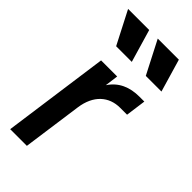

<svg xmlns="http://www.w3.org/2000/svg" viewBox="-253 -863 920 920"><g transform="rotate(45 207.0 -403.5)"><path d="M29 0H142L184 -302C197 -397 254 -445 329 -445H376L390 -548H357C292 -548 239 -526 204 -473L213 -541H104ZM21 -807 107 -640H213L164 -807ZM222 -807 308 -640H414L365 -807Z"/></g></svg>

Font: Mluvka SemiBold
Style: Italic
Weight: 600
Italic angle: -8°
Designer: Modified by Jiří Krblich, Original typeface by Gumpita Rahayu
Foundry: Gumpita Rahayu & Jiří Krblich
Version: Version 2.000;Glyphs 3.1.1 (3134)